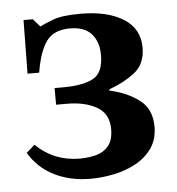

<svg xmlns="http://www.w3.org/2000/svg" viewBox="-42 -525 531 575"><g transform="rotate(-5 223.0 -237.5)"><path d="M208 10Q147 10 99 -14Q51 -38 24 -84L49 -106Q104 -53 181 -53Q207 -53 230 -59Q253 -65 267.5 -82.5Q282 -100 282 -133Q282 -179 246.5 -199.5Q211 -220 156 -220H124V-270H150Q209 -270 240 -286.5Q271 -303 271 -357Q271 -396 250 -420Q229 -444 185 -444Q136 -444 114 -413Q92 -382 82 -320H47L49 -481H77L97 -458H99Q110 -464 137.5 -474.5Q165 -485 220 -485Q301 -485 349 -455Q397 -425 397 -368Q397 -318 363.5 -292.5Q330 -267 287 -252V-248Q339 -237 375.5 -209.5Q412 -182 412 -129Q412 -91 393.5 -64.5Q375 -38 345 -21.5Q315 -5 279 2.5Q243 10 208 10Z"/></g></svg>

Font: STIX Two Text SemiBold
Style: Regular
Weight: 600
Designer: Ross Mills, John Hudson & Paul Hanslow, Tiro Typeworks Ltd; with prior portions MicroPress Inc., and Coen Hoffman.
Foundry: Tiro Typeworks Ltd
Version: Version 2.13 b171